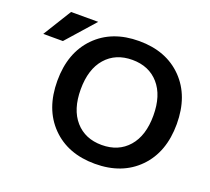

<svg xmlns="http://www.w3.org/2000/svg" viewBox="-129 -928 1209 1103"><g transform="rotate(20 475.5 -376.5)"><path d="M286.5 -638.5Q386 -740 552 -740Q718 -740 817.5 -638.5Q917 -537 917 -365Q917 -193 817.5 -91.5Q718 10 552 10Q386 10 286.5 -91.5Q187 -193 187 -365Q187 -537 286.5 -638.5ZM126 -763H292L139 -590H19ZM390 -173.5Q450 -105 552 -105Q654 -105 714 -173.5Q774 -242 774 -365Q774 -488 714 -556.5Q654 -625 552 -625Q450 -625 390 -556.5Q330 -488 330 -365Q330 -242 390 -173.5Z"/></g></svg>

Font: M PLUS 1p
Style: Bold
Weight: 700
Version: Version 1.062